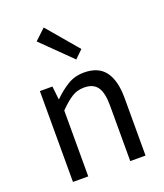

<svg xmlns="http://www.w3.org/2000/svg" viewBox="-156 -976 923 1079"><g transform="rotate(-20 305.0 -436.0)"><path d="M92.1 0V-543.4H167L175.7 -464.5H178.1Q216.8 -503.1 260.3 -529.9Q303.9 -556.8 360.1 -556.8Q445.8 -556.8 486 -502.4Q526.1 -448 526.1 -344.1V0H434.7V-332.4Q434.7 -408.5 410.5 -442.9Q386.3 -477.4 331.5 -477.4Q289.9 -477.4 257 -456.4Q224.2 -435.5 183.5 -394V0ZM345 -640.4 170.4 -811.8 234.3 -871.9 392.1 -686.1Z"/></g></svg>

Font: Noto Sans HK Thin
Style: Regular
Weight: 100
Designer: Ryoko NISHIZUKA 西塚涼子 (kana, bopomofo & ideographs); Paul D. Hunt (Latin, Greek & Cyrillic); Sandoll Communications 산돌커뮤니
Foundry: Adobe
Version: Version 2.004-H2;hotconv 1.0.118;makeotfexe 2.5.65603